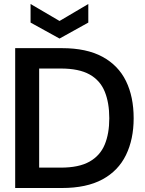

<svg xmlns="http://www.w3.org/2000/svg" viewBox="-20 -941 725 961"><path d="M56 0V-700H290Q413 -700 492.5 -657Q572 -614 610.5 -535.5Q649 -457 649 -349Q649 -244 610.5 -165Q572 -86 492.5 -43Q413 0 290 0ZM176 -102H284Q375 -102 428 -132Q481 -162 504 -217Q527 -272 527 -349Q527 -427 504 -483Q481 -539 428 -568.5Q375 -598 284 -598H176ZM278 -748 133 -828V-921L278 -836L422 -921V-828Z"/></svg>

Font: Host Grotesk SemiBold
Style: Regular
Weight: 600
Designer: Doukan Karapınar
Foundry: Element Type
Version: Version 1.003